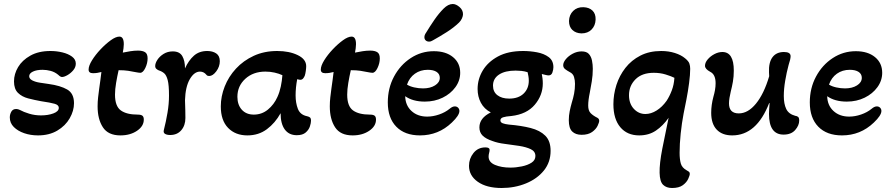

<svg xmlns="http://www.w3.org/2000/svg" viewBox="-20 -664 4470 960"><path d="M170 13Q133 13 101 2Q69 -9 49 -29Q29 -49 29 -77Q29 -92 36.5 -105.5Q44 -119 61 -119Q70 -119 80 -114Q98 -104 126 -95.5Q154 -87 185 -87Q220 -87 247 -97Q274 -107 274 -125Q274 -139 253.5 -145Q233 -151 185 -158Q152 -164 121 -172Q90 -180 70 -199.5Q50 -219 50 -257Q50 -294 70.5 -328.5Q91 -363 132 -386Q173 -409 232 -409Q263 -409 292 -402Q321 -395 340 -381Q359 -367 359 -346Q359 -328 346.5 -313Q334 -298 317.5 -288.5Q301 -279 290 -279Q282 -279 271 -290Q254 -304 233.5 -309.5Q213 -315 193 -315Q163 -315 144.5 -306Q126 -297 126 -283Q126 -270 141.5 -262Q157 -254 180 -250.5Q203 -247 224 -244Q282 -236 316 -216.5Q350 -197 350 -148Q350 -110 328.5 -72.5Q307 -35 266.5 -11Q226 13 170 13Z M582 13Q521 13 494.5 -27.5Q468 -68 468 -132Q468 -155 470.5 -177Q473 -199 476 -221Q479 -243 482 -264Q485 -285 487 -304Q466 -298 445 -298Q423 -298 423 -316Q423 -335 440 -362.5Q457 -390 482.5 -417Q508 -444 533.5 -462.5Q559 -481 577 -481Q599 -481 599 -443Q599 -433 597.5 -422.5Q596 -412 594 -401Q613 -405 632.5 -408Q652 -411 670 -411Q693 -411 705.5 -403Q718 -395 718 -372Q718 -348 706.5 -324Q695 -300 681 -300Q678 -300 671 -301Q664 -302 654 -304Q641 -307 621 -310Q601 -313 573 -313Q566 -282 560.5 -249.5Q555 -217 555 -191Q555 -133 584 -112Q613 -91 668 -91Q685 -91 692 -85.5Q699 -80 699 -66Q699 -33 665 -10Q631 13 582 13Z M831 11Q815 11 805.5 5.5Q796 0 799 -13Q810 -56 817.5 -100.5Q825 -145 825 -186Q825 -239 818.5 -263.5Q812 -288 801 -297.5Q790 -307 774 -312Q767 -315 761.5 -320Q756 -325 756 -334Q756 -348 767 -365Q778 -382 798 -394.5Q818 -407 844 -407Q878 -407 891.5 -383.5Q905 -360 905 -322Q923 -362 949.5 -385.5Q976 -409 1016 -409Q1043 -409 1061 -397Q1079 -385 1079 -358Q1079 -331 1061.5 -307.5Q1044 -284 1026 -284Q1023 -284 1019 -285Q1015 -286 1012 -290Q999 -306 980 -306Q951 -306 929 -268Q907 -230 905 -163Q906 -138 906.5 -112Q907 -86 907 -74Q907 -37 886.5 -13Q866 11 831 11Z M1217 13Q1157 13 1120.5 -24.5Q1084 -62 1084 -132Q1084 -182 1103.5 -231.5Q1123 -281 1160 -321Q1197 -361 1249 -385Q1301 -409 1366 -409Q1426 -409 1468.5 -388.5Q1511 -368 1511 -333Q1511 -324 1509 -309.5Q1507 -295 1504 -286Q1501 -278 1495.5 -271.5Q1490 -265 1481 -265Q1477 -265 1466 -268Q1462 -247 1460 -227Q1458 -207 1458 -187Q1458 -149 1469.5 -119.5Q1481 -90 1515 -83Q1524 -81 1529.5 -77Q1535 -73 1535 -60Q1535 -49 1529.5 -32Q1524 -15 1508.5 -1.5Q1493 12 1464 12Q1425 12 1404 -16.5Q1383 -45 1383 -98Q1356 -49 1314.5 -18Q1273 13 1217 13ZM1249 -91Q1289 -91 1319.5 -116Q1350 -141 1367 -179Q1378 -203 1384 -231.5Q1390 -260 1392 -288Q1375 -296 1353 -301Q1331 -306 1307 -306Q1246 -306 1206.5 -270Q1167 -234 1167 -180Q1167 -140 1189 -115.5Q1211 -91 1249 -91Z M1743 13Q1682 13 1655.5 -27.5Q1629 -68 1629 -132Q1629 -155 1631.5 -177Q1634 -199 1637 -221Q1640 -243 1643 -264Q1646 -285 1648 -304Q1627 -298 1606 -298Q1584 -298 1584 -316Q1584 -335 1601 -362.5Q1618 -390 1643.5 -417Q1669 -444 1694.5 -462.5Q1720 -481 1738 -481Q1760 -481 1760 -443Q1760 -433 1758.5 -422.5Q1757 -412 1755 -401Q1774 -405 1793.5 -408Q1813 -411 1831 -411Q1854 -411 1866.5 -403Q1879 -395 1879 -372Q1879 -348 1867.5 -324Q1856 -300 1842 -300Q1839 -300 1832 -301Q1825 -302 1815 -304Q1802 -307 1782 -310Q1762 -313 1734 -313Q1727 -282 1721.5 -249.5Q1716 -217 1716 -191Q1716 -133 1745 -112Q1774 -91 1829 -91Q1846 -91 1853 -85.5Q1860 -80 1860 -66Q1860 -33 1826 -10Q1792 13 1743 13Z M2125 -456Q2115 -456 2108.5 -462Q2102 -468 2102 -478Q2102 -489 2110 -500Q2130 -533 2152 -565Q2174 -597 2198 -621Q2221 -644 2244 -644Q2260 -644 2277.5 -629Q2295 -614 2295 -593Q2295 -584 2290 -572.5Q2285 -561 2275 -551Q2249 -526 2214.5 -504Q2180 -482 2144 -462Q2135 -456 2125 -456ZM2080 13Q2004 13 1961.5 -30.5Q1919 -74 1919 -152Q1919 -223 1950 -281Q1981 -339 2033.5 -373.5Q2086 -408 2149 -408Q2209 -408 2245 -378.5Q2281 -349 2281 -300Q2281 -261 2257 -228Q2233 -195 2193 -175.5Q2153 -156 2104 -156Q2044 -156 2006 -183Q2007 -137 2037.5 -109Q2068 -81 2116 -81Q2145 -81 2175.5 -91.5Q2206 -102 2228 -120Q2242 -132 2254 -132Q2264 -132 2270.5 -125.5Q2277 -119 2277 -109Q2277 -87 2239 -51Q2172 13 2080 13ZM2095 -222Q2131 -222 2155 -237Q2179 -252 2179 -275Q2179 -294 2163 -304.5Q2147 -315 2119 -315Q2082 -315 2054.5 -295.5Q2027 -276 2015 -241Q2029 -232 2051 -227Q2073 -222 2095 -222Z M2488 276Q2413 276 2369 245Q2325 214 2325 165Q2325 129 2347.5 101Q2370 73 2407 73Q2428 73 2428 85Q2428 92 2425.5 101Q2423 110 2423 119Q2423 147 2455 160.5Q2487 174 2532 174Q2560 174 2589 168Q2618 162 2637.5 149.5Q2657 137 2657 116Q2657 93 2634 82Q2611 71 2576 65.5Q2541 60 2504.5 55.5Q2468 51 2442 41Q2409 30 2393 14Q2377 -2 2377 -27Q2377 -74 2434 -102Q2401 -119 2384.5 -150Q2368 -181 2368 -219Q2368 -268 2393.5 -311Q2419 -354 2469.5 -381.5Q2520 -409 2596 -409Q2630 -409 2665 -402.5Q2700 -396 2723.5 -378.5Q2747 -361 2747 -328Q2747 -316 2742 -301.5Q2737 -287 2723 -287Q2717 -287 2707 -289.5Q2697 -292 2689 -294Q2691 -284 2692.5 -272Q2694 -260 2694 -247Q2694 -188 2654 -140.5Q2614 -93 2537 -84Q2509 -82 2495.5 -77.5Q2482 -73 2482 -62Q2482 -52 2494 -47.5Q2506 -43 2525 -41Q2586 -36 2633 -24Q2680 -12 2706.5 14.5Q2733 41 2733 90Q2733 147 2699.5 188.5Q2666 230 2610 253Q2554 276 2488 276ZM2526 -171Q2572 -171 2598 -196Q2624 -221 2624 -261Q2624 -272 2622 -283.5Q2620 -295 2618 -303Q2602 -308 2587 -309.5Q2572 -311 2558 -311Q2505 -311 2475 -291Q2445 -271 2445 -236Q2445 -205 2467 -188Q2489 -171 2526 -171Z M2887 -497Q2859 -498 2842 -514Q2825 -530 2825 -559Q2826 -590 2846 -609.5Q2866 -629 2897 -628Q2926 -627 2942.5 -611Q2959 -595 2958 -566Q2957 -536 2938 -516.5Q2919 -497 2887 -497ZM2888 10Q2858 10 2841 -6.5Q2824 -23 2824 -63Q2824 -86 2828.5 -108Q2833 -130 2839 -151Q2846 -173 2850.5 -196Q2855 -219 2855 -245Q2855 -263 2850 -279.5Q2845 -296 2828 -304Q2815 -311 2805.5 -318.5Q2796 -326 2796 -338Q2796 -352 2809 -368Q2822 -384 2843.5 -395.5Q2865 -407 2888 -407Q2913 -407 2924.5 -394Q2936 -381 2940 -361Q2944 -341 2944 -320Q2944 -288 2939 -257.5Q2934 -227 2929 -201Q2925 -182 2923 -166Q2921 -150 2921 -136Q2921 -111 2933 -98.5Q2945 -86 2967 -75Q2976 -70 2976 -60Q2976 -52 2968 -35Q2960 -18 2940.5 -4Q2921 10 2888 10Z M3340 276Q3312 276 3295.5 260Q3279 244 3278 200Q3277 154 3291.5 79.5Q3306 5 3323 -75Q3295 -35 3259.5 -11Q3224 13 3176 13Q3116 13 3081.5 -28Q3047 -69 3047 -143Q3047 -192 3062 -239Q3077 -286 3107 -324.5Q3137 -363 3182 -386Q3227 -409 3286 -409Q3323 -409 3354.5 -399Q3386 -389 3406 -372Q3423 -358 3427 -346Q3431 -334 3431 -320Q3431 -291 3425.5 -249Q3420 -207 3412 -166Q3404 -125 3398 -96Q3389 -49 3383.5 3.5Q3378 56 3378 100Q3378 132 3384 153.5Q3390 175 3414 188Q3420 191 3424.5 194.5Q3429 198 3429 205Q3429 213 3421 230.5Q3413 248 3394 262Q3375 276 3340 276ZM3207 -94Q3235 -94 3263 -111.5Q3291 -129 3313 -160Q3328 -183 3339 -212Q3350 -241 3352 -275Q3336 -283 3308.5 -291.5Q3281 -300 3249 -300Q3190 -300 3157.5 -267.5Q3125 -235 3125 -188Q3125 -146 3149 -120Q3173 -94 3207 -94Z M3641 13Q3591 13 3563.5 -16Q3536 -45 3536 -100Q3536 -139 3547 -180Q3552 -197 3555 -214Q3558 -231 3558 -248Q3558 -292 3531 -305Q3505 -319 3505 -335Q3505 -351 3518.5 -367Q3532 -383 3552 -393.5Q3572 -404 3592 -404Q3649 -404 3649 -311Q3649 -281 3644.5 -255.5Q3640 -230 3634 -207Q3630 -191 3627.5 -175Q3625 -159 3625 -147Q3625 -97 3674 -97Q3720 -97 3760 -146Q3800 -195 3826 -283L3825 -302Q3823 -352 3842.5 -378Q3862 -404 3900 -404Q3933 -404 3933 -383Q3933 -376 3930.5 -365Q3928 -354 3923 -339Q3913 -302 3906 -260.5Q3899 -219 3899 -184Q3899 -145 3911 -119.5Q3923 -94 3956 -85Q3965 -84 3970.5 -79.5Q3976 -75 3976 -61Q3976 -37 3956 -14Q3936 9 3898 9Q3825 9 3825 -94Q3825 -112 3828 -148L3826 -149Q3763 13 3641 13Z M4190 13Q4114 13 4071.5 -30.5Q4029 -74 4029 -152Q4029 -223 4060 -281Q4091 -339 4143.5 -373.5Q4196 -408 4259 -408Q4319 -408 4355 -378.5Q4391 -349 4391 -300Q4391 -261 4367 -228Q4343 -195 4303 -175.5Q4263 -156 4214 -156Q4154 -156 4116 -183Q4117 -137 4147.5 -109Q4178 -81 4226 -81Q4255 -81 4285.5 -91.5Q4316 -102 4338 -120Q4352 -132 4364 -132Q4374 -132 4380.5 -125.5Q4387 -119 4387 -109Q4387 -87 4349 -51Q4282 13 4190 13ZM4205 -222Q4241 -222 4265 -237Q4289 -252 4289 -275Q4289 -294 4273 -304.5Q4257 -315 4229 -315Q4192 -315 4164.5 -295.5Q4137 -276 4125 -241Q4139 -232 4161 -227Q4183 -222 4205 -222Z"/></svg>

Font: Akaya Telivigala
Style: Regular
Weight: 400
Designer: Vaishnavi Murthy Yerkadithaya, Juan Luis Blanco Aristondo
Version: Version 1.002; ttfautohint (v1.8.3)